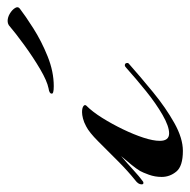

<svg xmlns="http://www.w3.org/2000/svg" viewBox="-38 -492 511 516"><g transform="rotate(-90 218.0 -234.5)"><path d="M70 1Q29 1 14.5 -16.5Q0 -34 0 -56Q0 -74 6 -90.5Q12 -107 16 -114Q22 -124 32.5 -137Q43 -150 56 -165Q36 -148 18.5 -132Q1 -116 -10 -108Q-13 -105 -16 -105Q-20 -105 -20 -110Q-20 -119 -9 -127Q16 -147 43.5 -174.5Q71 -202 95.5 -226.5Q120 -251 136 -259Q147 -265 157 -267.5Q167 -270 174 -270Q185 -270 190 -266.5Q195 -263 192 -259Q175 -242 158.5 -215.5Q142 -189 128 -160Q114 -131 105.5 -105Q97 -79 97 -61Q97 -36 117 -36Q136 -36 166.5 -53.5Q197 -71 230.5 -98Q264 -125 293 -151Q297 -155 300 -155Q305 -155 306 -150.5Q307 -146 304 -144Q269 -113 227.5 -79Q186 -45 145 -22Q104 1 70 1ZM244 -346Q222 -346 224 -352Q224 -358 238 -360Q258 -364 289.5 -382.5Q321 -401 354 -425Q387 -449 408 -467Q413 -470 419 -470Q429 -470 439 -464Q449 -458 454 -450Q459 -442 452 -437Q434 -423 399.5 -401Q365 -379 324 -362.5Q283 -346 244 -346Z"/></g></svg>

Font: Arizonia
Style: Regular
Weight: 400
Designer: Robert E. Leuschke
Foundry: Robert E. Leuschke
Version: Version 1.010; ttfautohint (v1.8.4.7-5d5b)